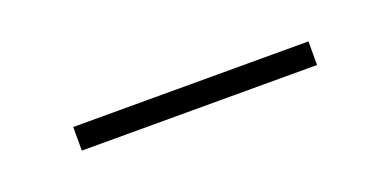

<svg xmlns="http://www.w3.org/2000/svg" viewBox="-18 -363 436 214"><g transform="rotate(-20 199.5 -256.0)"><path d="M339 -270V-242H60V-270Z"/></g></svg>

Font: Arima Madurai Thin
Style: Regular
Weight: 250
Designer: Joana Correia and Natanael Gama
Foundry: NDISCOVER
Version: Version 1.019; ttfautohint (v1.5) -l 7 -r 28 -G 50 -x 13 -D 